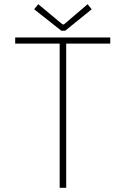

<svg xmlns="http://www.w3.org/2000/svg" viewBox="-20 -899 602 919"><path d="M265.6 0V-699.2H296.9V0ZM52.7 -690.4V-719.7H507.8V-690.4ZM163.1 -878.9 279.3 -782.2H286.1L399.4 -878.9L418.9 -854.5L292 -752H273.4L143.6 -854.5Z"/></svg>

Font: Reddit Mono ExtraLight
Style: Regular
Weight: 250
Monospace: yes
Designer: Stephen Hutchings
Foundry: Reddit
Version: Version 1.014